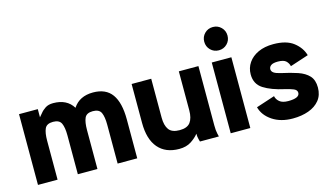

<svg xmlns="http://www.w3.org/2000/svg" viewBox="-86 -1031 2303 1331"><g transform="rotate(-15 1065.5 -366.0)"><path d="M334 0V-279.3Q334 -335.4 320.3 -365.5Q306.6 -395.5 261.2 -395.5Q215.8 -395.5 202.1 -365.5Q188.5 -335.4 188.5 -279.3V0H47.9V-507.8H182.6V-449.2Q190.9 -457.5 204.1 -474.6Q217.3 -491.7 239.3 -506.1Q261.2 -520.5 295.4 -520.5Q394 -520.5 437.5 -449.2Q483.9 -520.5 581.5 -520.5Q673.3 -520.5 716.8 -460Q760.3 -399.4 760.3 -279.3V0H619.6V-279.3Q619.6 -335.4 606 -365.5Q592.3 -395.5 546.9 -395.5Q501.5 -395.5 488 -365.5Q474.6 -335.4 474.6 -279.3V0Z M996.6 -507.8V-228.5Q996.6 -172.4 1018.6 -142.3Q1040.5 -112.3 1095.7 -112.3Q1150.4 -112.3 1172.6 -142.3Q1194.8 -172.4 1194.8 -228.5V-507.8H1335.4V-82Q1335.4 -44.9 1340.8 -22.5Q1346.2 0 1346.2 0H1210.4Q1210.4 0 1205.3 -18.3Q1200.2 -36.6 1200.2 -58.6Q1180.2 -32.7 1145.5 -10Q1110.8 12.7 1059.6 12.7Q961.9 12.7 908.9 -49.3Q856 -111.3 856 -228.5V-507.8Z M1431.2 0V-507.8H1571.8V0ZM1418 -660.2Q1418 -695.3 1442.1 -719.5Q1466.3 -743.7 1501.5 -743.7Q1536.6 -743.7 1560.8 -719.5Q1585 -695.3 1585 -660.2Q1585 -625 1560.8 -600.8Q1536.6 -576.7 1501.5 -576.7Q1466.3 -576.7 1442.1 -600.8Q1418 -625 1418 -660.2Z M1875 -520.5Q1968.8 -520.5 2020 -480.5Q2071.3 -440.4 2086.9 -384.8L1954.6 -341.3Q1950.2 -362.8 1933.3 -379.2Q1916.5 -395.5 1875 -395.5Q1840.3 -395.5 1825.7 -384.8Q1811 -374 1811 -357.9Q1811 -341.8 1825.9 -331.3Q1840.8 -320.8 1875 -313Q1940.9 -298.8 1991 -282Q2041 -265.1 2069.1 -234.9Q2097.2 -204.6 2097.2 -150.4Q2097.2 -96.2 2067.9 -59.8Q2038.6 -23.4 1988.3 -5.4Q1938 12.7 1875 12.7Q1788.6 12.7 1729.2 -26.9Q1669.9 -66.4 1653.8 -127L1787.6 -170.9Q1792 -147.5 1812.7 -129.9Q1833.5 -112.3 1875 -112.3Q1956.5 -112.3 1956.5 -150.4Q1956.5 -170.4 1932.9 -180.2Q1909.2 -189.9 1875 -197.8Q1779.3 -218.8 1724.9 -253.7Q1670.4 -288.6 1670.4 -357.9Q1670.4 -404.3 1695.6 -441.2Q1720.7 -478 1766.6 -499.3Q1812.5 -520.5 1875 -520.5Z"/></g></svg>

Font: Giphurs
Style: Bold
Weight: 700
Version: Version 0.920; ttfautohint (v1.8.4.7-5d5b)